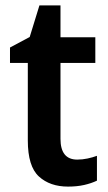

<svg xmlns="http://www.w3.org/2000/svg" viewBox="-20 -681 401 711"><path d="M266 -90Q285 -90 304 -94Q323 -98 339 -104V-12Q318 -2 291.5 4Q265 10 232 10Q165 10 124 -27.5Q83 -65 83 -161V-448H17V-505L90 -544L126 -661H204V-543H333V-448H204V-167Q204 -90 266 -90Z"/></svg>

Font: Noto Sans Khmer SemiCondensed SemiBold
Style: Regular
Weight: 600
Width: 4
Designer: Danh Hong and the Monotype Design Team
Foundry: Monotype Imaging Inc.
Version: Version 2.004; ttfautohint (v1.8.4.7-5d5b)